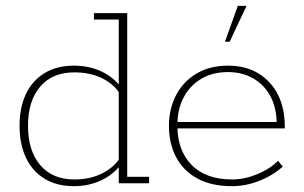

<svg xmlns="http://www.w3.org/2000/svg" viewBox="-20 -628 1043 658"><path d="M233 10Q174 10 132 -16Q90 -42 68.5 -88.5Q47 -135 47 -197Q47 -259 68.5 -305Q90 -351 132 -377Q174 -403 233 -403Q286 -403 329 -382.5Q372 -362 398 -324L387 -332V-561H302V-583H416V-22H491V0H387V-61L398 -69Q372 -32 329 -11Q286 10 233 10ZM235 -13Q287 -13 327.5 -32.5Q368 -52 391 -86L387 -68V-325L391 -307Q368 -342 327.5 -361Q287 -380 235 -380Q160 -380 118 -331.5Q76 -283 76 -197Q76 -111 118 -62Q160 -13 235 -13Z M775 10Q704 10 656 -16.5Q608 -43 583.5 -89.5Q559 -136 559 -196Q559 -256 584 -303Q609 -350 654.5 -376.5Q700 -403 761 -403Q822 -403 865.5 -376.5Q909 -350 932.5 -303.5Q956 -257 956 -195V-188H583V-210H928Q927 -261 906 -299.5Q885 -338 847.5 -359.5Q810 -381 761 -381Q708 -381 669 -357.5Q630 -334 609 -293.5Q588 -253 588 -201V-196Q588 -113 636.5 -63Q685 -13 776 -13Q818 -13 861.5 -31Q905 -49 933 -77L949 -57Q914 -26 868 -8Q822 10 775 10ZM751 -485 795 -608H825L767 -485Z"/></svg>

Font: Rokkitt Thin
Style: Regular
Weight: 250
Version: Version 3.103